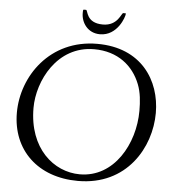

<svg xmlns="http://www.w3.org/2000/svg" viewBox="-60 -946 935 1022"><g transform="rotate(5 407.5 -435.5)"><path d="M342 -872C342 -822 377 -768 443 -768C536 -768 571 -872 571 -889C571 -891 571 -891 564 -891H557C547 -891 534 -821 454 -821C362 -821 369 -891 358 -891H347C343 -891 342 -890 342 -872ZM39 -314C39 -114 180 20 394 20C655 20 776 -192 776 -376C776 -550 670 -716 434 -716C181 -716 39 -509 39 -314ZM125 -347C125 -491 222 -686 420 -686C547 -686 630 -616 667 -521C684 -478 688 -429 688 -380C688 -204 584 -16 401 -16C262 -16 125 -130 125 -347Z"/></g></svg>

Font: OFL Sorts Mill Goudy
Style: Italic
Weight: 500
Italic angle: -6°
Version: Version 003.000